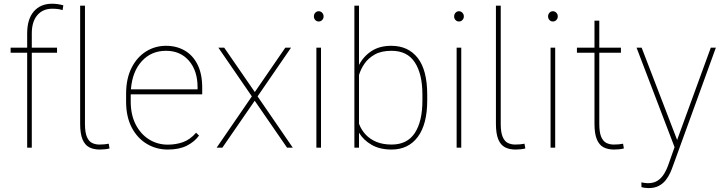

<svg xmlns="http://www.w3.org/2000/svg" viewBox="-20 -780 3823 1014"><path d="M255.4 -733.9Q206.1 -733.9 177 -699.7Q147.9 -665.5 147.9 -603.5V-528.3H281.2V-501.5H147.9V0H123.5V-501.5H36.1V-528.3H123.5V-603.5Q123.5 -679.2 158.7 -719.7Q193.8 -760.3 254.9 -760.3Q283.7 -760.3 314.5 -752L310.5 -726.6Q297.9 -730.5 285.9 -732.2Q273.9 -733.9 255.4 -733.9Z M428.7 -750V-126.5Q428.7 -80.1 439.2 -56.4Q449.7 -32.7 467 -24.7Q484.4 -16.6 504.4 -16.6Q533.2 -16.6 554.2 -21L558.6 3.9Q547.9 7.3 532 8.5Q516.1 9.8 506.3 9.8Q474.1 9.8 451.2 -2.2Q428.2 -14.2 415.8 -43.9Q403.3 -73.7 403.3 -126.5V-750Z M1047.9 -281.7H670.4V-243.2Q670.4 -174.3 696.3 -123.3Q722.2 -72.3 766.6 -44.2Q811 -16.1 866.2 -16.1Q909.7 -16.1 947 -29.5Q984.4 -43 1015.6 -79.1L1031.2 -64Q1006.8 -30.8 966.6 -10.5Q926.3 9.8 866.2 9.8Q805.2 9.8 755.1 -20.3Q705.1 -50.3 675.5 -106.9Q646 -163.6 646 -243.2V-284.2Q646 -364.7 674.6 -421.4Q703.1 -478 751 -508.1Q798.8 -538.1 856.9 -538.1Q912.6 -538.1 955.8 -512.9Q999 -487.8 1023.4 -438.7Q1047.9 -389.6 1047.9 -317.4ZM856.9 -511.7Q778.8 -511.7 728.8 -456.8Q678.7 -401.9 671.4 -308.1H1023.4V-319.3Q1023.4 -406.2 978 -459Q932.6 -511.7 856.9 -511.7Z M1325.7 -293.9 1486.8 -528.3H1517.1L1340.3 -271L1526.4 0H1496.1L1325.2 -248L1154.3 0H1124L1310.1 -271L1133.3 -528.3H1164.1Z M1663.1 -720.7Q1673.8 -720.7 1681.4 -712.6Q1689 -704.6 1689 -693.4Q1689 -682.1 1681.4 -674.3Q1673.8 -666.5 1663.1 -666.5Q1652.3 -666.5 1645 -674.3Q1637.7 -682.1 1637.7 -693.4Q1637.7 -704.6 1645 -712.6Q1652.3 -720.7 1663.1 -720.7ZM1675.3 0H1650.9V-528.3H1675.3Z M2046.4 -538.1Q2136.2 -538.1 2186.3 -473.6Q2236.3 -409.2 2236.3 -279.3V-249.5Q2236.3 -124 2186.5 -57.1Q2136.7 9.8 2047.9 9.8Q1985.8 9.8 1942.6 -15.1Q1899.4 -40 1876 -79.1V0H1851.6V-750H1876V-437Q1899.9 -482.9 1942.4 -510.5Q1984.9 -538.1 2046.4 -538.1ZM2210.9 -249.5V-279.3Q2210.9 -389.2 2170.9 -450.4Q2130.9 -511.7 2047.9 -511.7Q1993.2 -511.7 1958.7 -491.9Q1924.3 -472.2 1904.5 -443.1Q1884.8 -414.1 1876 -383.8V-126.5Q1887.7 -94.7 1910.4 -70.1Q1933.1 -45.4 1967.3 -31Q2001.5 -16.6 2048.3 -16.6Q2130.9 -16.6 2170.9 -77.9Q2210.9 -139.2 2210.9 -249.5Z M2403.8 -720.7Q2414.6 -720.7 2422.1 -712.6Q2429.7 -704.6 2429.7 -693.4Q2429.7 -682.1 2422.1 -674.3Q2414.6 -666.5 2403.8 -666.5Q2393.1 -666.5 2385.7 -674.3Q2378.4 -682.1 2378.4 -693.4Q2378.4 -704.6 2385.7 -712.6Q2393.1 -720.7 2403.8 -720.7ZM2416 0H2391.6V-528.3H2416Z M2624.5 -750V-126.5Q2624.5 -80.1 2635 -56.4Q2645.5 -32.7 2662.8 -24.7Q2680.2 -16.6 2700.2 -16.6Q2729 -16.6 2750 -21L2754.4 3.9Q2743.7 7.3 2727.8 8.5Q2711.9 9.8 2702.1 9.8Q2669.9 9.8 2647 -2.2Q2624 -14.2 2611.6 -43.9Q2599.1 -73.7 2599.1 -126.5V-750Z M2899.9 -720.7Q2910.6 -720.7 2918.2 -712.6Q2925.8 -704.6 2925.8 -693.4Q2925.8 -682.1 2918.2 -674.3Q2910.6 -666.5 2899.9 -666.5Q2889.2 -666.5 2881.8 -674.3Q2874.5 -682.1 2874.5 -693.4Q2874.5 -704.6 2881.8 -712.6Q2889.2 -720.7 2899.9 -720.7ZM2912.1 0H2887.7V-528.3H2912.1Z M3270.5 -21 3274.9 3.9Q3264.2 7.3 3248.3 8.5Q3232.4 9.8 3222.7 9.8Q3190.4 9.8 3167.5 -2.2Q3144.5 -14.2 3132.1 -43.9Q3119.6 -73.7 3119.6 -126.5V-501.5H3026.9V-528.3H3119.6V-670.9H3145V-528.3H3259.3V-501.5H3145V-126.5Q3145 -80.1 3155.5 -56.4Q3166 -32.7 3183.3 -24.7Q3200.7 -16.6 3220.7 -16.6Q3249.5 -16.6 3270.5 -21Z M3733.9 -528.3H3760.7L3537.1 87.9Q3536.1 90.8 3534.7 94.2Q3528.8 111.8 3519.8 132.1Q3510.7 152.3 3496.3 170.9Q3481.9 189.5 3459.7 201.4Q3437.5 213.4 3404.8 213.4Q3397 213.4 3385.5 211.9Q3374 210.4 3367.7 208L3367.2 183.1Q3375 185.1 3385.7 186.3Q3396.5 187.5 3401.4 187.5Q3432.6 187.5 3453.1 174.1Q3473.6 160.6 3487.8 137.2Q3502 113.8 3512.2 83L3542.5 -2.9L3341.8 -528.3H3368.7L3556.2 -40.5L3559.6 -50.8Z"/></svg>

Font: Robert Sans Thin
Style: Regular
Weight: 100
Designer: Christian Robertson (extended by Adam Twardoch)
Foundry: Google
Version: Version 12.135;April 2, 2019;FontCreator 11.5.0.2425 64-bit;